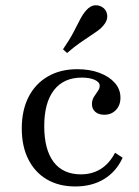

<svg xmlns="http://www.w3.org/2000/svg" viewBox="-20 -685 520 717"><path d="M261.3 11.3Q200 11.3 155.2 -14.9Q110.5 -41.1 85.9 -89.9Q61.3 -138.7 61.3 -204.8Q61.3 -273.4 86.7 -323Q112.1 -372.6 158.9 -399.6Q205.6 -426.6 268.5 -426.6Q315.3 -426.6 351.6 -412.9Q387.9 -399.2 408.9 -375.4Q429.8 -351.6 429.8 -320.2Q429.8 -291.9 412.9 -274.2Q396 -256.5 369.4 -256.5Q348.4 -256.5 335.9 -267.3Q323.4 -278.2 323.4 -296Q323.4 -311.3 330.6 -323Q337.9 -334.7 345.2 -344.8Q352.4 -354.8 352.4 -364.5Q352.4 -378.2 333.9 -386.7Q315.3 -395.2 285.5 -395.2Q217.7 -395.2 181.5 -348.4Q145.2 -301.6 145.2 -213.7Q145.2 -126.6 180.2 -80.2Q215.3 -33.9 282.3 -33.9Q323.4 -33.9 355.6 -53.6Q387.9 -73.4 409.7 -114.5L437.9 -96Q414.5 -44.4 369 -16.5Q323.4 11.3 261.3 11.3ZM230.6 -487.1 215.3 -500.8Q241.1 -538.7 255.2 -566.1Q269.4 -593.5 279.4 -612.9Q289.5 -632.3 301.6 -646Q317.7 -664.5 335.5 -665.3Q353.2 -666.1 366.9 -654.8Q379.8 -643.5 380.6 -625.4Q381.5 -607.3 365.3 -588.7Q356.5 -578.2 344 -569.4Q331.5 -560.5 314.9 -549.6Q298.4 -538.7 277.4 -524.2Q256.5 -509.7 230.6 -487.1Z"/></svg>

Font: Playfair 12pt
Style: Regular
Weight: 400
Designer: Claus Eggers Sørensen
Foundry: Claus Eggers Sørensen
Version: Version 2.000;gftools[0.9.28]